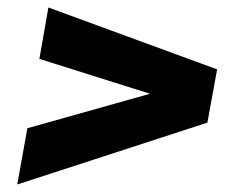

<svg xmlns="http://www.w3.org/2000/svg" viewBox="-20 -590 622 512"><path d="M26 -98 53 -248 380 -340 85 -433 109 -570 559 -405 533 -263Z"/></svg>

Font: Gantari ExtraBold
Style: Italic
Weight: 800
Italic angle: -10°
Designer: Anugrah Pasau
Foundry: Lafontype
Version: Version 1.000